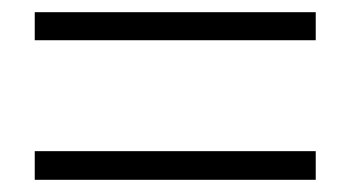

<svg xmlns="http://www.w3.org/2000/svg" viewBox="-20 -523 575 315"><path d="M37 -457H498V-503H37ZM37 -228H498V-275H37Z"/></svg>

Font: Noto Sans KR Light
Style: Regular
Weight: 300
Designer: Ryoko NISHIZUKA 西塚涼子 (kana, bopomofo & ideographs); Paul D. Hunt (Latin, Greek & Cyrillic); Sandoll Communications 산돌커뮤니
Foundry: Adobe
Version: Version 2.004;hotconv 1.0.118;makeotfexe 2.5.65603